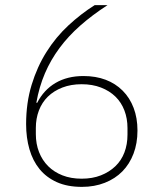

<svg xmlns="http://www.w3.org/2000/svg" viewBox="-20 -718 640 750"><path d="M300 12Q243 12 202 -6.5Q161 -25 134.5 -57.5Q108 -90 95 -135Q82 -180 82 -233Q82 -316 103.5 -386.5Q125 -457 161.5 -515Q198 -573 247 -618.5Q296 -664 350 -698H400Q340 -659 293.5 -618Q247 -577 212.5 -530.5Q178 -484 155.5 -431.5Q133 -379 122 -317L125 -316Q151 -367 197 -394Q243 -421 306 -421Q354 -421 392.5 -406.5Q431 -392 459 -364Q487 -336 502 -296.5Q517 -257 517 -208Q517 -158 501.5 -117.5Q486 -77 458 -48.5Q430 -20 389.5 -4Q349 12 300 12ZM299 -20Q341 -20 374 -33Q407 -46 430.5 -68.5Q454 -91 466 -122.5Q478 -154 478 -192V-218Q478 -255 466 -286.5Q454 -318 431 -340.5Q408 -363 374.5 -376Q341 -389 299 -389Q257 -389 223.5 -376Q190 -363 167 -340.5Q144 -318 132 -286.5Q120 -255 120 -218V-194Q120 -156 132.5 -124Q145 -92 168 -69Q191 -46 224 -33Q257 -20 299 -20Z"/></svg>

Font: IBM Plex Mono ExtraLight
Style: Regular
Weight: 200
Monospace: yes
Designer: Mike Abbink, Paul van der Laan, Pieter van Rosmalen
Foundry: Bold Monday
Version: Version 2.3